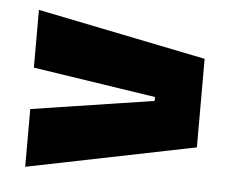

<svg xmlns="http://www.w3.org/2000/svg" viewBox="-38 -550 590 487"><g transform="rotate(5 257.0 -307.0)"><path d="M355 -312.5 42.5 -360V-507L472 -420V-194.5L42.5 -107.5V-254.5L355 -302.5Z"/></g></svg>

Font: Anek Odia Medium ExtraBold
Style: Regular
Weight: 800
Version: Version 1.003